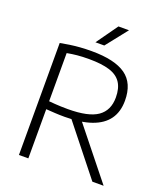

<svg xmlns="http://www.w3.org/2000/svg" viewBox="-167 -1058 1013 1172"><g transform="rotate(20 340.0 -472.5)"><path d="M95.5 0V-727.5Q124 -733 154.8 -737.5Q185.5 -742 220.8 -744.8Q256 -747.5 297 -747.5Q446.5 -747.5 518.5 -696.5Q590.5 -645.5 590.5 -532.5Q590.5 -460 555.8 -411.5Q521 -363 451.5 -338.5Q382 -314 278.5 -314Q242.5 -314 214.5 -315.8Q186.5 -317.5 156.5 -319.5V0ZM572.5 0 293.5 -351H364.5L645.5 0ZM279.5 -365Q413.5 -365 472.5 -406.2Q531.5 -447.5 531.5 -531.5Q531.5 -591.5 507.2 -628Q483 -664.5 431.8 -680.5Q380.5 -696.5 299 -696.5Q253.5 -696.5 221.2 -693.2Q189 -690 156.5 -684V-371Q179 -369 197.2 -367.8Q215.5 -366.5 234.5 -365.8Q253.5 -365 279.5 -365ZM299 -806 398 -945H466.5L356.5 -806Z"/></g></svg>

Font: Encode Sans SemiExpanded Light
Style: Regular
Weight: 300
Width: 6
Designer: Multiple Designers
Foundry: Impallari Type
Version: Version 3.002